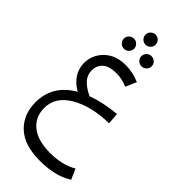

<svg xmlns="http://www.w3.org/2000/svg" viewBox="-341 -831 1261 1261"><g transform="rotate(45 290.0 -200.0)"><path d="M314 -682Q300 -668 281 -668Q262 -668 248 -682Q234 -696 234 -715Q234 -734 248 -748Q262 -762 281 -762Q300 -762 314 -748Q328 -734 328 -715Q328 -696 314 -682ZM200 -549Q180 -549 166 -563Q152 -577 152 -596Q152 -616 166 -629.5Q180 -643 200 -643Q219 -643 233 -629Q247 -615 247 -596Q247 -577 233 -563Q219 -549 200 -549ZM362 -549Q343 -549 329 -563Q315 -577 315 -596Q315 -615 329 -629Q343 -643 362 -643Q382 -643 396 -629.5Q410 -616 410 -596Q410 -577 396 -563Q382 -549 362 -549ZM531 232 563 304Q474 362 330 362Q184 362 110.5 292.5Q37 223 37 110Q37 -49 185 -135Q134 -163 107 -205.5Q80 -248 80 -297Q80 -373 135.5 -427.5Q191 -482 285 -482Q350 -482 415 -454L382 -379Q329 -401 280 -401Q212 -401 181 -372.5Q150 -344 150 -299Q150 -259 176 -228Q202 -197 260 -169Q348 -202 470 -214L477 -134Q315 -131 209.5 -69.5Q104 -8 104 96Q104 180 165 229Q226 278 341 278Q453 278 531 232Z"/></g></svg>

Font: FiraGO Book
Style: Regular
Weight: 350
Designer: bBox Type
Foundry: bBox Type GmbH
Version: Version 1.001;PS 001.001;hotconv 1.0.88;makeotf.lib2.5.64775